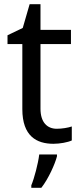

<svg xmlns="http://www.w3.org/2000/svg" viewBox="-20 -679 385 920"><path d="M252 -62C206 -62 174 -93 174 -158V-468H320V-536H174V-659H122L89 -545L16 -510V-468H87V-156C87 -26 156 10 236 10C267 10 305 3 324 -6V-73C307 -67 277 -62 252 -62ZM253 61H168C163 104 144 176 130 209V221H178C212 178 244 106 253 70Z"/></svg>

Font: Noto Sans Thai
Style: Regular
Weight: 400
Designer: Monotype Design Team
Foundry: Monotype Imaging Inc.
Version: Version 1.901